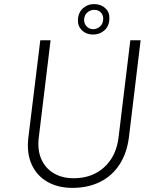

<svg xmlns="http://www.w3.org/2000/svg" viewBox="-20 -906 757 934"><path d="M169 -240Q161 -178 180.5 -133Q200 -88 241 -63.5Q282 -39 338 -39Q399 -39 445.5 -63.5Q492 -88 521 -133Q550 -178 557 -240L614 -710H664L607 -237Q597 -160 561 -105Q525 -50 466.5 -21Q408 8 332 8Q263 8 211.5 -21Q160 -50 134.5 -105Q109 -160 118 -237L176 -710H226ZM359 -810Q361 -846 384.5 -866.5Q408 -887 441 -886Q473 -885 493.5 -865Q514 -845 512 -814Q511 -778 487 -757.5Q463 -737 430 -738Q398 -739 378 -759Q358 -779 359 -810ZM389 -810Q389 -791 401 -778Q413 -765 432 -764Q452 -764 466.5 -777Q481 -790 482 -812Q483 -832 471 -845Q459 -858 440 -858Q421 -859 405.5 -846Q390 -833 389 -810Z"/></svg>

Font: Josefin Sans Thin Light
Style: Italic
Weight: 300
Italic angle: -7°
Version: Version 2.000